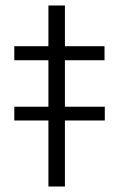

<svg xmlns="http://www.w3.org/2000/svg" viewBox="-20 -678 432 698"><path d="M32 -240V-290H361V-240ZM156 0V-459H32V-510H156V-658H216V-510H360V-459H216V0Z"/></svg>

Font: Saira Expanded Light
Style: Regular
Weight: 300
Width: 7
Designer: Hector Gatti with collaboration of the Omnibus-Type team
Foundry: Omnibus-Type
Version: Version 1.101